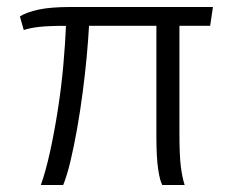

<svg xmlns="http://www.w3.org/2000/svg" viewBox="-20 -530 678 550"><path d="M97 0Q111 -39 123.5 -96Q136 -153 146 -217.5Q156 -282 161.5 -344.5Q167 -407 169 -456Q119 -456 92.5 -453Q66 -450 48 -444L37 -483Q56 -495 90.5 -502.5Q125 -510 184 -510H590L582 -456H494V-147Q494 -85 498 -53Q502 -21 509 0H445Q438 -12 433 -45.5Q428 -79 428 -139V-456H235Q233 -418 228.5 -369Q224 -320 217 -266.5Q210 -213 201 -162Q192 -111 182 -69Q172 -27 161 0Z"/></svg>

Font: Chivo ExtraLight
Style: Regular
Weight: 250
Designer: Hector Gatti
Foundry: Omnibus-Type
Version: Version 2.002